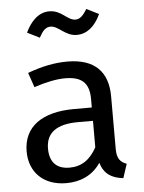

<svg xmlns="http://www.w3.org/2000/svg" viewBox="-55 -818 654 874"><g transform="rotate(-5 272.0 -381.0)"><path d="M213 12C277 12 333 -12 370 -67C386 -15 420 6 473 12L494 -52C467 -62 450 -77 450 -123V-364C450 -474 392 -539 265 -539C206 -539 148 -527 83 -503L106 -436C160 -454 209 -464 248 -464C321 -464 358 -436 358 -360V-321H277C130 -321 45 -260 45 -147C45 -53 108 12 213 12ZM143 -152C143 -224 192 -260 289 -260H358V-139C328 -84 288 -57 234 -57C174 -57 143 -90 143 -152ZM94 -686 150 -658C166 -688 180 -704 203 -704C239 -704 266 -656 319 -656C364 -656 402 -685 428 -742L372 -770C354 -740 339 -726 319 -726C282 -726 259 -774 203 -774C153 -774 117 -735 94 -686Z"/></g></svg>

Font: FiraGO Unicode
Style: Regular
Weight: 400
Designer: bBox Type
Foundry: bBox Type GmbH
Version: Version 1.001;PS 001.001;hotconv 1.0.88;makeotf.lib2.5.64775